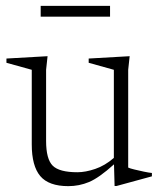

<svg xmlns="http://www.w3.org/2000/svg" viewBox="-20 -626 548 656"><path d="M137.5 -144.5Q137.5 -82.5 160 -60Q182.5 -37.5 244.5 -37.5Q272 -37.5 305.2 -48.8Q338.5 -60 369 -86.5V-387.5L283 -411.5V-426L423 -434L418 -387.5V-53.5Q424 -50.5 439.5 -46.8Q455 -43 471.8 -39.5Q488.5 -36 499 -35V-23.5L378 9.5H371.5L369.5 -64.5Q318.5 -18.5 284.5 -4.2Q250.5 10 213.5 10Q146.5 10 117.5 -24.5Q88.5 -59 88.5 -132.5V-387.5L2 -411.5V-426L142.5 -434L137.5 -387.5ZM119 -569V-606H356V-569Z"/></svg>

Font: Newsreader Text Light
Style: Regular
Weight: 300
Designer: Hugues Gentile
Foundry: Production Type
Version: Version 1.001